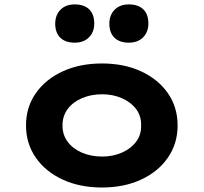

<svg xmlns="http://www.w3.org/2000/svg" viewBox="-20 -824 906 854"><path d="M433.6 10Q334.9 10 258.6 -25.3Q182.3 -60.6 139 -123.1Q95.7 -185.7 95.7 -265.9Q95.7 -347 139 -409.1Q182.3 -471.2 258.6 -506.5Q334.9 -541.7 433.6 -541.7Q532 -541.7 608 -506.5Q684 -471.2 727 -409.1Q770 -347 770 -265.9Q770 -185.7 727 -123.1Q684 -60.6 608 -25.3Q532 10 433.6 10ZM434.2 -127.6Q482.2 -127.6 522.3 -145.2Q562.4 -162.7 585.7 -194Q609 -225.4 607.6 -265.9Q609 -307.4 585.7 -338.5Q562.4 -369.6 522.3 -387.1Q482.2 -404.7 434.2 -404.7Q384.7 -404.7 344 -387.1Q303.4 -369.6 280.5 -338.3Q257.7 -307 258.1 -265.9Q257.7 -225.4 280.5 -194Q303.4 -162.7 344 -145.2Q384.7 -127.6 434.2 -127.6ZM553.2 -634.2Q511.6 -634.2 489 -656.4Q466.4 -678.6 466.4 -718.7Q466.4 -756.9 489.8 -780.7Q513.1 -804.4 553.2 -804.4Q594.8 -804.4 617.4 -782.5Q640 -760.6 640 -719.3Q640 -681.7 616.6 -658Q593.2 -634.2 553.2 -634.2ZM312.4 -634.2Q270.8 -634.2 248.2 -656.4Q225.6 -678.6 225.6 -718.7Q225.6 -756.9 249 -780.7Q272.4 -804.4 312.4 -804.4Q354 -804.4 376.6 -782.5Q399.2 -760.6 399.2 -719.3Q399.2 -681.7 375.8 -658Q352.4 -634.2 312.4 -634.2Z"/></svg>

Font: Lexend Mega
Style: Regular
Weight: 400
Designer: Bonnie Shaver-Troup, Thomas Jockin
Foundry: Lexend
Version: Version 1.007